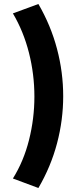

<svg xmlns="http://www.w3.org/2000/svg" viewBox="-20 -825 398 960"><path d="M172 115 44.5 67.5Q98.5 -19 125.2 -125.5Q152 -232 152 -342Q152 -453.5 124.8 -561Q97.5 -668.5 44.5 -758L172 -805Q234.5 -697 265.2 -580.2Q296 -463.5 296 -344Q296 -225 265.2 -108.5Q234.5 8 172 115Z"/></svg>

Font: Geologica
Style: Bold
Weight: 700
Designer: Sindre Bremnes, Frode Helland
Foundry: Monokrom Skriftforlag AS
Version: Version 1.010; ttfautohint (v1.8.4.7-5d5b);gftools[0.9.28]